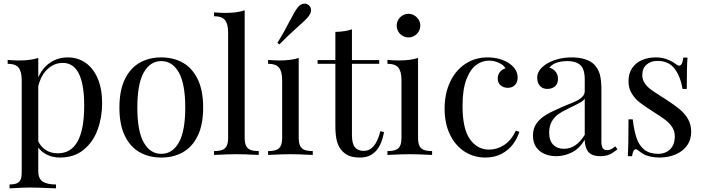

<svg xmlns="http://www.w3.org/2000/svg" viewBox="-20 -840 3815 1041"><path d="M533.7 -280.8Q533.7 -204.1 509.3 -137Q484.9 -69.8 433.3 -27.8Q381.8 14.2 304.7 14.2Q266.6 14.2 235.8 -0.7Q205.1 -15.6 187.5 -40V87.9Q187.5 128.4 211.4 144.3Q235.4 160.2 283.7 160.2V181.2L255.9 180.2Q183.1 176.8 139.6 176.8Q105.5 176.8 50.8 180.2Q36.1 181.2 31.7 181.2V160.2Q68.4 160.2 83 146.7Q97.7 133.3 97.7 98.1V-405.8Q97.7 -452.1 80.8 -473.1Q64 -494.1 21.5 -494.1V-515.1Q52.7 -512.2 83.5 -512.2Q147 -512.2 187.5 -525.9V-420.4Q210 -472.2 252.2 -500.5Q294.4 -528.8 347.7 -528.8Q400.9 -528.8 443.1 -500Q485.4 -471.2 509.5 -415Q533.7 -358.9 533.7 -280.8ZM436.5 -267.1Q436.5 -499 320.3 -499Q274.9 -499 239 -466.6Q203.1 -434.1 187.5 -372.6V-73.2Q202.1 -43.5 229 -26.1Q255.9 -8.8 293.5 -8.8Q436.5 -8.8 436.5 -267.1Z M1081.5 -256.8Q1081.5 -164.1 1052 -103.5Q1022.5 -43 971.4 -14.4Q920.4 14.2 854.5 14.2Q788.6 14.2 737.5 -14.4Q686.5 -43 657 -103.5Q627.4 -164.1 627.4 -256.8Q627.4 -349.6 657 -410.4Q686.5 -471.2 737.5 -500Q788.6 -528.8 854.5 -528.8Q920.4 -528.8 971.4 -500Q1022.5 -471.2 1052 -410.4Q1081.5 -349.6 1081.5 -256.8ZM724.6 -256.8Q724.6 -128.4 759.5 -67.1Q794.4 -5.9 854.5 -5.9Q914.6 -5.9 949.5 -67.1Q984.4 -128.4 984.4 -256.8Q984.4 -385.7 949.5 -447.3Q914.6 -508.8 854.5 -508.8Q794.4 -508.8 759.5 -447.3Q724.6 -385.7 724.6 -256.8Z M1382.8 -21V0L1367.7 -0.5Q1306.2 -3.9 1261.7 -3.9Q1217.3 -3.9 1155.8 -0.5L1140.6 0V-21Q1168.9 -21 1185.3 -27.3Q1201.7 -33.7 1209.2 -49.3Q1216.8 -64.9 1216.8 -92.8V-664.1Q1216.8 -710.4 1200 -731.2Q1183.1 -752 1140.6 -752V-772.9Q1171.9 -770 1202.6 -770Q1267.1 -770 1306.6 -784.2V-92.8Q1306.6 -64.9 1314.2 -49.3Q1321.8 -33.7 1338.1 -27.3Q1354.5 -21 1382.8 -21Z M1434.1 0ZM1675.8 -21V0L1660.6 -0.5Q1599.1 -3.9 1554.7 -3.9Q1510.3 -3.9 1448.7 -0.5L1433.6 0V-21Q1461.9 -21 1478.3 -27.3Q1494.6 -33.7 1502.2 -49.3Q1509.8 -64.9 1509.8 -92.8V-405.8Q1509.8 -452.1 1492.9 -473.1Q1476.1 -494.1 1433.6 -494.1V-515.1Q1464.8 -512.2 1495.6 -512.2Q1559.1 -512.2 1599.6 -525.9V-92.8Q1599.6 -64.9 1607.2 -49.3Q1614.7 -33.7 1631.1 -27.3Q1647.5 -21 1675.8 -21ZM1666.5 -785.2Q1666.5 -769 1652.8 -751Q1638.7 -732.9 1595.7 -695.3Q1532.2 -638.7 1494.6 -599.1L1483.9 -607.9Q1516.1 -658.2 1552.7 -729.5Q1579.6 -780.8 1592.8 -797.9Q1609.9 -820.3 1630.9 -820.3Q1643.1 -820.3 1652.8 -813Q1666.5 -801.8 1666.5 -785.2Z M2036.1 -514.2V-494.1H1888.2V-106.9Q1888.2 -61.5 1904.3 -41.7Q1920.4 -22 1952.1 -22Q1983.4 -22 2005.4 -46.9Q2027.3 -71.8 2042.5 -128.9L2062 -124Q2037.6 14.2 1932.1 14.2Q1898.4 14.2 1876.5 6.1Q1854.5 -2 1837.4 -19Q1815.9 -41 1807.1 -73Q1798.3 -105 1798.3 -159.2V-494.1H1702.1V-514.2H1798.3V-667Q1854.5 -668.5 1888.2 -681.2V-514.2Z M2081.1 0ZM2258.8 -701.2Q2258.8 -684.1 2250 -669.2Q2241.2 -654.3 2226.6 -645.8Q2211.9 -637.2 2194.8 -637.2Q2177.7 -637.2 2162.8 -645.8Q2147.9 -654.3 2139.4 -669.2Q2130.9 -684.1 2130.9 -701.2Q2130.9 -718.3 2139.4 -732.9Q2147.9 -747.6 2162.8 -756.3Q2177.7 -765.1 2194.8 -765.1Q2211.9 -765.1 2226.6 -756.3Q2241.2 -747.6 2250 -732.9Q2258.8 -718.3 2258.8 -701.2ZM2322.8 -21V0L2307.6 -0.5Q2246.1 -3.9 2201.7 -3.9Q2157.2 -3.9 2095.7 -0.5L2080.6 0V-21Q2108.9 -21 2125.2 -27.3Q2141.6 -33.7 2149.2 -49.3Q2156.7 -64.9 2156.7 -92.8V-405.8Q2156.7 -452.1 2139.9 -473.1Q2123 -494.1 2080.6 -494.1V-515.1Q2111.8 -512.2 2142.6 -512.2Q2206.1 -512.2 2246.6 -525.9V-92.8Q2246.6 -64.9 2254.2 -49.3Q2261.7 -33.7 2278.1 -27.3Q2294.4 -21 2322.8 -21Z M2739.7 -497.1Q2786.6 -465.3 2786.6 -419.9Q2786.6 -393.6 2771.7 -378.7Q2756.8 -363.8 2733.9 -363.8Q2710.4 -363.8 2694.6 -377.2Q2678.7 -390.6 2678.7 -414.1Q2678.7 -435.5 2690.7 -450Q2702.6 -464.4 2720.7 -469.2Q2710.9 -487.3 2685.1 -499.3Q2659.2 -511.2 2630.9 -511.2Q2594.2 -511.2 2562 -487.8Q2529.8 -464.4 2508.8 -409.7Q2487.8 -355 2487.8 -266.1Q2487.8 -141.6 2527.8 -85.2Q2567.9 -28.8 2631.8 -28.8Q2674.3 -28.8 2713.1 -53.7Q2752 -78.6 2776.9 -131.8L2795.9 -125Q2784.7 -89.4 2761.2 -57.9Q2737.8 -26.4 2700 -6.1Q2662.1 14.2 2611.8 14.2Q2549.3 14.2 2499 -18.1Q2448.7 -50.3 2419.7 -110.4Q2390.6 -170.4 2390.6 -251Q2390.6 -332 2420.2 -395.3Q2449.7 -458.5 2502.9 -493.7Q2556.2 -528.8 2623.5 -528.8Q2690.9 -528.8 2739.7 -497.1Z M3200.7 -491.2Q3223.6 -467.8 3232.2 -436.8Q3240.7 -405.8 3240.7 -351.1V-73.2Q3240.7 -48.3 3247.8 -37.1Q3254.9 -25.9 3271.5 -25.9Q3283.7 -25.9 3293.9 -31.2Q3304.2 -36.6 3316.4 -46.9L3327.6 -29.8Q3310.1 -16.6 3298.3 -9.3Q3286.6 -2 3271.5 2.4Q3256.3 6.8 3236.3 6.8Q3188 6.8 3169.2 -17.3Q3150.4 -41.5 3150.4 -82Q3121.1 -33.7 3080.1 -13.4Q3039.1 6.8 2996.6 6.8Q2961.9 6.8 2933.1 -5.1Q2904.3 -17.1 2887 -42.2Q2869.6 -67.4 2869.6 -105Q2869.6 -143.1 2888.2 -169.9Q2906.7 -196.8 2940.4 -217Q2974.1 -237.3 3030.8 -261.2L3050.3 -269.5Q3086.4 -283.7 3106.2 -293.5Q3126 -303.2 3138.2 -316.2Q3150.4 -329.1 3150.4 -346.2V-408.2Q3150.4 -466.3 3126.2 -487.5Q3102.1 -508.8 3057.6 -508.8Q2986.8 -508.8 2958.5 -473.1Q2978.5 -468.3 2991.9 -451.9Q3005.4 -435.5 3005.4 -412.1Q3005.4 -386.7 2989.5 -372.3Q2973.6 -357.9 2946.8 -357.9Q2921.4 -357.9 2907 -375Q2892.6 -392.1 2892.6 -419.9Q2892.6 -459 2939.5 -491.2Q2963.9 -507.3 2999.8 -518.1Q3035.6 -528.8 3079.6 -528.8Q3120.6 -528.8 3151.9 -518.8Q3183.1 -508.8 3200.7 -491.2ZM3054.7 -248Q3025.9 -234.4 3005.9 -220Q2985.8 -205.6 2971.7 -181.2Q2957.5 -156.7 2957.5 -121.1Q2957.5 -77.6 2979.5 -55.4Q3001.5 -33.2 3037.6 -33.2Q3104 -33.2 3150.4 -108.9V-305.2Q3143.1 -293.9 3126 -284.2Q3108.9 -274.4 3054.7 -248Z M3644.5 -492.2Q3655.3 -483.9 3662.1 -483.9Q3679.7 -483.9 3684.6 -527.8H3707.5Q3703.6 -479 3703.6 -357.9H3680.7Q3669.9 -423.8 3638.2 -466.8Q3606.4 -509.8 3544.4 -509.8Q3508.3 -509.8 3485.4 -489.5Q3462.4 -469.2 3462.4 -433.1Q3462.4 -408.7 3475.1 -389.6Q3487.8 -370.6 3507.3 -356Q3526.9 -341.3 3562.5 -318.8L3590.8 -300.8Q3636.7 -271 3664.8 -247.8Q3692.9 -224.6 3710.2 -194.6Q3727.5 -164.6 3727.5 -126Q3727.5 -81.5 3704.3 -50Q3681.2 -18.6 3642.1 -2.2Q3603 14.2 3556.6 14.2Q3512.2 14.2 3477.5 0Q3458 -9.8 3436.5 -26.9Q3432.6 -30.8 3427.2 -30.8Q3412.6 -30.8 3406.7 6.8H3383.8Q3387.7 -50.3 3387.7 -192.9H3410.6Q3418 -130.9 3431.6 -90.8Q3445.3 -50.8 3473.6 -28.3Q3502 -5.9 3549.8 -5.9Q3571.8 -5.9 3592 -15.4Q3612.3 -24.9 3625.5 -46.1Q3638.7 -67.4 3638.7 -101.1Q3638.7 -128.4 3624.8 -150.1Q3610.8 -171.9 3588.4 -189.2Q3565.9 -206.5 3525.4 -231.9Q3476.1 -263.2 3450 -283.2Q3423.8 -303.2 3405.8 -332Q3387.7 -360.8 3387.7 -399.9Q3387.7 -442.4 3407.7 -471.4Q3427.7 -500.5 3461.2 -514.6Q3494.6 -528.8 3535.6 -528.8Q3570.8 -528.8 3598.9 -517.6Q3627 -506.3 3644.5 -492.2Z"/></svg>

Font: TypoPRO Playfair Display
Style: Regular
Weight: 400
Designer: Claus Eggers Sørensen
Foundry: Claus Eggers Sørensen
Version: Version 1.004;PS 001.004;hotconv 1.0.70;makeotf.lib2.5.58329